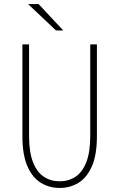

<svg xmlns="http://www.w3.org/2000/svg" viewBox="-20 -920 590 951"><path d="M275.5 11Q225 11 183 -14.2Q141 -39.5 116 -96Q91 -152.5 91 -245V-700H124V-247Q124 -165.5 143.8 -116Q163.5 -66.5 197.8 -44.2Q232 -22 275.5 -22Q319.5 -22 353.5 -44.2Q387.5 -66.5 407.2 -116Q427 -165.5 427 -247V-700H460V-245Q460 -152.5 435 -96Q410 -39.5 368.2 -14.2Q326.5 11 275.5 11ZM257.5 -769 119 -900H171L293.5 -769Z"/></svg>

Font: Trispace SemiCondensed Thin
Style: Regular
Weight: 100
Width: 4
Designer: Tyler Finck
Foundry: Etcetera Type Company
Version: Version 1.210; ttfautohint (v1.8.3)